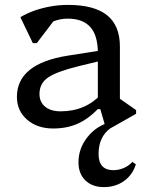

<svg xmlns="http://www.w3.org/2000/svg" viewBox="-20 -512 597 783"><path d="M412 12 389 -67H379V-297Q379 -367 348.5 -401.5Q318 -436 256 -436Q224 -436 194.5 -423.5Q165 -411 146 -389L152 -469H231L130 -336H114L63 -442Q90 -458 121.5 -469Q153 -480 187.5 -486Q222 -492 257 -492Q364 -492 416.5 -450Q469 -408 469 -322V-81L428 -138L535 -63V-48L429 12ZM197 12Q132 12 90.5 -24Q49 -60 49 -117Q49 -252 256 -285L416 -310V-270L300 -242Q211 -220 176 -196Q141 -172 141 -129Q141 -96 164 -77Q187 -58 227 -58Q329 -58 394 -129V-67H379Q339 -26 295.5 -7Q252 12 197 12ZM404 251Q356 251 328 223.5Q300 196 300 150Q300 94 336 48Q372 2 429 -14V12Q406 29 394 55Q382 81 382 116Q382 182 443 182Q464 182 485 173Q506 164 520 148L534 158Q521 201 486 226Q451 251 404 251Z"/></svg>

Font: Platypi Light
Style: Regular
Weight: 300
Designer: David Sargent
Foundry: Bolt Cutter Type
Version: Version 1.200